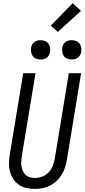

<svg xmlns="http://www.w3.org/2000/svg" viewBox="-20 -1205 543 1233"><path d="M204 8Q175 8 148.5 2Q122 -4 100.5 -19Q79 -34 65 -56Q51 -78 44 -104Q37 -130 38 -158Q39 -186 43 -214L129 -735H208L120 -203Q118 -186 116.5 -169.5Q115 -153 118 -137Q121 -121 127 -106.5Q133 -92 144.5 -81.5Q156 -71 171.5 -66.5Q187 -62 204 -62Q227 -62 251 -71Q275 -80 292.5 -98.5Q310 -117 319 -140.5Q328 -164 332 -187L422 -735H501L409 -176Q405 -152 397 -128Q389 -104 375.5 -82Q362 -60 342.5 -42Q323 -24 300 -12.5Q277 -1 252.5 3.5Q228 8 204 8ZM440 -823Q426 -823 412 -828.5Q398 -834 390 -845Q382 -856 380 -870.5Q378 -885 380 -900Q382 -910 387 -919.5Q392 -929 401 -935.5Q410 -942 420 -944.5Q430 -947 441 -947Q455 -947 469 -941.5Q483 -936 491 -925Q499 -914 501.5 -899.5Q504 -885 501 -870Q499 -860 494 -850.5Q489 -841 480 -834.5Q471 -828 461 -825.5Q451 -823 440 -823ZM240 -823Q226 -823 212 -828.5Q198 -834 190 -845Q182 -856 180 -870.5Q178 -885 180 -900Q182 -910 187 -919.5Q192 -929 201 -935.5Q210 -942 220 -944.5Q230 -947 241 -947Q255 -947 269 -941.5Q283 -936 291 -925Q299 -914 301.5 -899.5Q304 -885 301 -870Q299 -860 294 -850.5Q289 -841 280 -834.5Q271 -828 261 -825.5Q251 -823 240 -823ZM351 -1000 306 -1040 447 -1185 500 -1135Z"/></svg>

Font: Iosevka
Style: Italic
Weight: 400
Italic angle: -9°
Monospace: yes
Designer: Belleve Invis
Foundry: Belleve Invis
Version: Version 32.5.0; ttfautohint (v1.8.4)